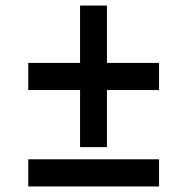

<svg xmlns="http://www.w3.org/2000/svg" viewBox="-20 -673 676 693"><path d="M269 -142V-348H82V-446H269V-653H366V-446H554V-348H366V-142ZM82 0V-98H554V0Z"/></svg>

Font: Archivo SemiBold
Style: Regular
Weight: 600
Designer: Hector Gatti
Foundry: Omnibus-Type
Version: Version 2.001